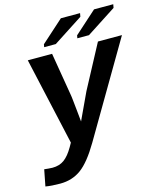

<svg xmlns="http://www.w3.org/2000/svg" viewBox="-154 -806 918 1108"><g transform="rotate(-15 305.5 -252.5)"><path d="M66.9 207.5Q14.6 207.5 -20.5 201.2L-1.5 103.5L22.9 106L47.4 107.4Q88.9 107.4 117.7 86.4Q146.5 65.4 173.8 18.1L187 -5.4L69.8 -528.3H214.8L257.8 -271Q258.8 -266.6 259.8 -258.1Q260.7 -249.5 261.7 -241.5Q262.7 -233.4 269 -171.6Q275.4 -109.9 275.4 -107.9L283.7 -126L350.6 -269L488.8 -528.3H632.3L305.7 27.8Q246.1 128.9 192.6 168.2Q139.2 207.5 66.9 207.5ZM250 -577.1H180.7L183.6 -593.8L316.9 -713.4H431.6L427.7 -692.4ZM448.2 -577.1H378.9L381.8 -593.8L515.1 -713.4H629.9L626 -692.4Z"/></g></svg>

Font: Cousine
Style: Bold Italic
Weight: 700
Italic angle: -12°
Monospace: yes
Designer: Steve Matteson
Foundry: Ascender Corporation
Version: Version 1.20